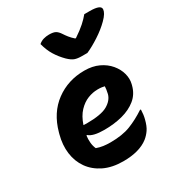

<svg xmlns="http://www.w3.org/2000/svg" viewBox="-196 -963 1028 1104"><g transform="rotate(-30 318.0 -410.5)"><path d="M432 -631H396Q367 -631 349 -637.5Q331 -644 308 -666Q278 -696 257 -730Q236 -764 224 -810Q239 -823 256.5 -828Q274 -833 293 -833Q322 -833 336 -825Q350 -817 363 -797Q372 -783 383.5 -768.5Q395 -754 413 -738H418Q460 -766 485.5 -789Q511 -812 528 -833H564Q640 -833 636 -802Q635 -791 626.5 -776.5Q618 -762 599 -743Q565 -709 518 -678.5Q471 -648 432 -631ZM365 -552Q419 -552 459.5 -533Q500 -514 526 -483Q552 -452 561.5 -416.5Q571 -381 563 -349L561 -341Q548 -290 510 -259Q472 -228 417 -213.5Q362 -199 296 -199Q222 -199 195 -223H190Q187 -199 189 -176Q191 -153 200 -133Q222 -125 244 -122Q266 -119 290 -119Q370 -119 423.5 -140Q477 -161 530 -196H536Q535 -161 528 -135Q518 -95 502.5 -72.5Q487 -50 467 -34Q408 12 301 12Q227 12 173.5 -14Q120 -40 88.5 -84.5Q57 -129 49.5 -186.5Q42 -244 59 -307L62 -318Q93 -431 175 -491.5Q257 -552 365 -552ZM378 -420Q345 -420 312 -407Q279 -394 250.5 -364Q222 -334 205 -283Q216 -282 225 -282Q323 -282 364.5 -306Q406 -330 416 -367Q423 -398 423 -415Q415 -417 405 -418.5Q395 -420 378 -420Z"/></g></svg>

Font: Recursive Mn Csl St XBd
Style: Italic
Weight: 800
Italic angle: -15°
Monospace: yes
Version: Version 1.079;hotconv 1.0.112;makeotfexe 2.5.65598; ttfautoh